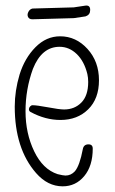

<svg xmlns="http://www.w3.org/2000/svg" viewBox="-20 -656 405 677"><path d="M147 -278Q109 -285 95 -285Q90 -285 86 -280.5Q82 -276 82 -271Q82 -264 88 -261Q140 -233 193 -233Q253 -233 291 -270.5Q329 -308 329 -373Q329 -439 288.5 -483.5Q248 -528 192 -528Q143 -528 105 -489.5Q67 -451 49 -393Q32 -336 32 -280Q32 -132 107 -46Q148 1 201 1Q247 1 277 -35Q307 -71 307 -132Q307 -147 292 -147Q275 -147 272 -130Q261 -72 244 -52Q230 -37 211 -37Q203 -37 183 -42Q131 -59 100.5 -122.5Q70 -186 70 -264Q70 -341 96 -413Q127 -491 190 -491Q224 -491 250.5 -465.5Q277 -440 288 -395Q291 -382 291 -367Q291 -319 267 -294.5Q243 -270 206 -270Q189 -270 147 -278ZM94 -588Q83 -588 79 -596Q75 -604 80 -614Q85 -624 95 -626H98L240 -630L280 -636Q298 -639 298 -621Q298 -604 283 -599Q282 -598 280 -598L240 -592H238Z"/></svg>

Font: Neythal
Style: Regular
Weight: 400
Designer: Tharique Azeez
Foundry: Tharique Azeez
Version: Version 0.44